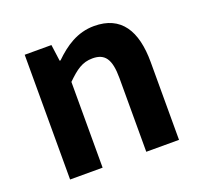

<svg xmlns="http://www.w3.org/2000/svg" viewBox="-104 -692 850 810"><g transform="rotate(-20 320.5 -287.0)"><path d="M79 0H225V-385C267 -426 296 -448 342 -448C397 -448 421 -417 421 -331V0H568V-349C568 -490 516 -574 395 -574C319 -574 262 -534 213 -486H209L199 -560H79Z"/></g></svg>

Font: Noto Sans Japanese Bold
Style: Bold
Weight: 700
Designer: Ryoko NISHIZUKA (kana & ideographs); Paul D. Hunt (Latin, Greek & Cyrillic); Wenlong ZHANG (bopomofo); Sandoll Communica
Foundry: Adobe Systems Incorporated
Version: Version 1.000;PS 1;hotconv 1.0.78;makeotf.lib2.5.61930